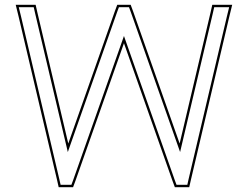

<svg xmlns="http://www.w3.org/2000/svg" viewBox="-20 -760 1033 800"><path d="M57.5 -691 217.5 -11 224.5 20H284.5L294.5 -7L496.5 -580L698.5 -7L708.5 20H768.5L775.5 -11L935.5 -691L947.5 -740H864.5L857.5 -709L728.5 -162L534.5 -713L524.5 -740H468.5L458.5 -713L264.5 -162L135.5 -709L128.5 -740H45.5ZM67.2 -693.3 58.2 -730H120.5L125.8 -706.7L262.6 -126.5L467.9 -709.6L475.5 -730H517.5L525.1 -709.6L730.4 -126.5L867.3 -706.8L872.5 -730H934.8L925.8 -693.3L765.7 -13.2L760.5 10H715.5L707.9 -10.4L496.5 -610.1L285.1 -10.4L277.5 10H232.5L227.2 -13.3Z"/></svg>

Font: Nordica Advanced
Style: RegularOL
Weight: 300
Version: Version 1.07